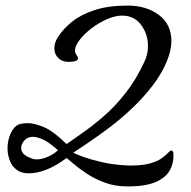

<svg xmlns="http://www.w3.org/2000/svg" viewBox="-20 -627 684 689"><path d="M438 42Q393 42 356.5 28.5Q320 15 292 -3.5Q264 -22 245.5 -38Q227 -54 219 -60Q145 -5 83 -5Q68 -5 53 -10Q28 -22 17.5 -45.5Q7 -69 7 -94Q7 -123 18 -147.5Q29 -172 46 -180Q61 -185 80 -185Q103 -185 137 -171Q171 -157 219 -110Q240 -125 274.5 -149Q309 -173 349.5 -207.5Q390 -242 429 -291Q468 -340 498 -405Q511 -431 511 -463Q511 -504 486.5 -537.5Q462 -571 418 -571Q393 -571 363.5 -558Q334 -545 308 -525Q282 -505 265.5 -483.5Q249 -462 249 -445Q249 -437 255 -429Q260 -422 260 -418Q260 -405 225 -405Q203 -405 189 -419Q175 -433 175 -454Q175 -474 188 -494Q207 -524 239 -549.5Q271 -575 320 -591Q369 -607 438 -607Q505 -607 550 -573.5Q595 -540 595 -480Q595 -448 580 -410Q561 -363 527 -319Q493 -275 452 -236.5Q411 -198 369.5 -167Q328 -136 294.5 -113.5Q261 -91 243 -79Q254 -73 280.5 -63.5Q307 -54 342 -46Q377 -38 411 -35Q422 -34 431.5 -33.5Q441 -33 449 -33Q493 -33 520 -41Q547 -49 561.5 -60Q576 -71 583.5 -79Q591 -87 595 -87Q598 -87 602 -81Q605 -47 591 -19Q577 9 540.5 25.5Q504 42 438 42ZM111 -55Q131 -55 153 -65Q175 -75 188 -88Q158 -115 136 -125.5Q114 -136 99 -136Q86 -136 77 -130.5Q68 -125 63 -117Q56 -107 56 -96Q56 -72 90 -60Q100 -55 111 -55Z"/></svg>

Font: Grechen Fuemen
Style: Regular
Weight: 400
Designer: Robert E. Leuschke
Foundry: Robert E. Leuschke
Version: Version 1.010; ttfautohint (v1.8.3)